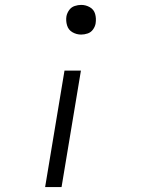

<svg xmlns="http://www.w3.org/2000/svg" viewBox="-20 -558 616 783"><path d="M311 -417Q324 -417 337.5 -421.5Q351 -426 359.5 -438Q368 -450 370 -463Q373 -483 368 -501Q363 -519 346.5 -528.5Q330 -538 311 -538Q298 -538 284.5 -533.5Q271 -529 262.5 -517.5Q254 -506 251 -492Q248 -473 253.5 -454.5Q259 -436 275.5 -426.5Q292 -417 311 -417ZM164 205H231L310 -270H243Z"/></svg>

Font: Iosevka Sparkle Light Oblique
Style: Regular
Weight: 300
Italic angle: -9°
Designer: Belleve Invis
Foundry: Belleve Invis
Version: Version 4.5.0; ttfautohint (v1.8.3)